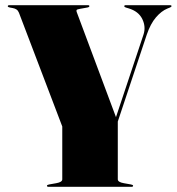

<svg xmlns="http://www.w3.org/2000/svg" viewBox="-20 -720 682 740"><path d="M493 -4Q493 0 487 0H167Q161 0 161 -4Q161 -7.5 169 -9L197 -14Q220 -18 220 -29V-232.5L53 -671Q49.5 -679.5 43.5 -683.5Q37.5 -687.5 29 -689L18 -691Q10 -692.5 10 -696Q10 -700 16 -700H318.5Q324.5 -700 324.5 -696.5Q324.5 -692.5 316.5 -691L288.5 -686Q276.5 -684 275.2 -681.2Q274 -678.5 275.5 -674L427 -268.5L533 -586.5Q543 -616.5 528.5 -646.5Q514 -676.5 475 -688L465 -691Q459 -693 459 -696Q459 -700 464 -700H636Q641 -700 641 -696.5Q641 -693.5 635 -691L625 -687Q602 -677.5 581 -653Q560 -628.5 545.5 -586L434 -251.5V-29Q434 -18 457 -14L485 -9Q493 -7.5 493 -4Z"/></svg>

Font: Fraunces 144pt Black
Style: Regular
Weight: 900
Version: Version 1.000;[0bf87f6ff]